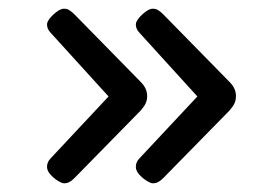

<svg xmlns="http://www.w3.org/2000/svg" viewBox="-20 -478 604 441"><path d="M331 -458Q338 -458 343.5 -454.5Q349 -451 355 -445L507 -290Q515 -282 518.5 -274Q522 -266 522 -257Q522 -248 518.5 -240.5Q515 -233 507 -224L355 -69Q349 -63 343.5 -60Q338 -57 331 -57Q326 -57 316.5 -63Q307 -69 299.5 -77.5Q292 -86 292 -95Q292 -100 294 -105Q296 -110 301 -115L461 -286V-226L301 -402Q296 -407 294 -412Q292 -417 292 -422Q292 -428 299 -436.5Q306 -445 315 -451.5Q324 -458 331 -458ZM127 -458Q134 -458 139.5 -454.5Q145 -451 151 -445L303 -290Q311 -282 314.5 -274Q318 -266 318 -257Q318 -248 314.5 -240.5Q311 -233 303 -224L151 -69Q145 -63 139.5 -60Q134 -57 127 -57Q122 -57 112.5 -63Q103 -69 95.5 -77.5Q88 -86 88 -95Q88 -100 90 -105Q92 -110 97 -115L257 -286V-226L97 -402Q92 -407 90 -412Q88 -417 88 -422Q88 -428 95 -436.5Q102 -445 111 -451.5Q120 -458 127 -458Z"/></svg>

Font: Asap Expanded Medium
Style: Regular
Weight: 500
Width: 7
Designer: Pablo Cosgaya
Foundry: Omnibus-Type
Version: Version 3.001